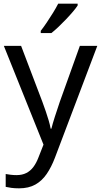

<svg xmlns="http://www.w3.org/2000/svg" viewBox="-20 -786 550 1046"><path d="M1 -536H95L211 -231Q221 -204 229.5 -179Q238 -154 245 -130.5Q252 -107 256 -85H260Q266 -110 279 -150.5Q292 -191 306 -232L415 -536H510L279 74Q260 124 234.5 161.5Q209 199 172.5 219.5Q136 240 84 240Q60 240 42 237.5Q24 235 11 232V162Q22 164 37.5 166Q53 168 70 168Q101 168 123.5 156.5Q146 145 162 123.5Q178 102 189 73L217 2ZM403 -756Q394 -742 377 -722Q360 -702 339.5 -680.5Q319 -659 298.5 -639.5Q278 -620 260 -606H202V-618Q217 -637 234.5 -663Q252 -689 269 -716.5Q286 -744 297 -766H403Z"/></svg>

Font: Noto Sans Hebrew
Style: Regular
Weight: 400
Designer: Monotype Design Team
Foundry: Monotype Imaging Inc.
Version: Version 2.003